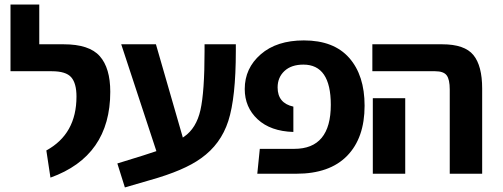

<svg xmlns="http://www.w3.org/2000/svg" viewBox="-20 -761 2203 841"><path d="M201 17 183 -102Q315 -174 315 -338Q315 -396 292 -422.5Q269 -449 207 -449H26V-741H152V-567H259Q371 -567 417 -515Q463 -463 463 -359Q463 -77 201 17Z M876 -567H1013V-538Q1013 -333 980 -231Q947 -129 861 -68Q787 -14 637 28L527 60L494 -45L607 -80Q614 -82 665 -99L511 -567H663L781 -158Q782 -160 786 -162Q840 -199 858 -279Q876 -359 876 -537Z M1107 0 1118 -109H1269Q1429 -109 1429 -302Q1429 -478 1309 -478Q1256 -478 1226 -450Q1196 -422 1196 -378Q1196 -309 1265 -294V-183Q1165 -186 1108.5 -238.5Q1052 -291 1052 -371Q1052 -462 1122 -523Q1192 -584 1311 -584Q1442 -584 1509.5 -507.5Q1577 -431 1577 -298Q1577 -157 1500.5 -78.5Q1424 0 1278 0Z M1950 0V-369Q1950 -413 1936.5 -431Q1923 -449 1886 -449H1611V-567H1917Q2015 -567 2053.5 -520Q2092 -473 2092 -373V0ZM1613 0V-331H1755V0Z"/></svg>

Font: FiraGO SemiBold
Style: Regular
Weight: 600
Designer: bBox Type
Foundry: bBox Type GmbH
Version: Version 1.001;PS 001.001;hotconv 1.0.88;makeotf.lib2.5.64775